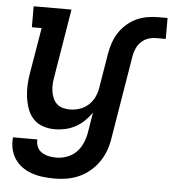

<svg xmlns="http://www.w3.org/2000/svg" viewBox="-53 -569 755 840"><g transform="rotate(5 324.5 -148.5)"><path d="M218 223Q192 223 166.5 220Q141 217 117.5 209Q94 201 74.5 187Q55 173 42 153.5Q29 134 23.5 109.5Q18 85 21 59H128Q126 76 133 91.5Q140 107 153.5 115.5Q167 124 183.5 127.5Q200 131 217 131Q240 131 263.5 122.5Q287 114 304 97Q321 80 331 57.5Q341 35 345 12L360 -79Q346 -59 328.5 -42Q311 -25 289.5 -13.5Q268 -2 245 3Q222 8 200 8Q172 8 147 -0.5Q122 -9 104.5 -28Q87 -47 78.5 -71.5Q70 -96 66.5 -122.5Q63 -149 64.5 -176.5Q66 -204 71 -232L104 -428H61V-520H227L177 -217Q174 -201 173.5 -185Q173 -169 175.5 -154Q178 -139 184 -125.5Q190 -112 201 -102Q212 -92 227 -88Q242 -84 258 -84Q279 -84 300.5 -91Q322 -98 339 -113.5Q356 -129 365.5 -149.5Q375 -170 378 -191L403 -342Q407 -366 415 -389.5Q423 -413 436.5 -434Q450 -455 469.5 -472.5Q489 -490 511.5 -500.5Q534 -511 558.5 -515.5Q583 -520 607 -520H649V-428H607Q590 -428 573 -422.5Q556 -417 542.5 -404.5Q529 -392 521.5 -375.5Q514 -359 511 -342L450 27Q446 54 436.5 80Q427 106 411 129.5Q395 153 372.5 172Q350 191 324 202.5Q298 214 271 218.5Q244 223 218 223Z"/></g></svg>

Font: Iosevka Etoile Semibold
Style: Italic
Weight: 600
Italic angle: -9°
Designer: Belleve Invis
Foundry: Belleve Invis
Version: Version 22.1.2; ttfautohint (v1.8.4)